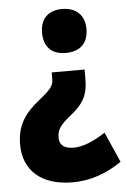

<svg xmlns="http://www.w3.org/2000/svg" viewBox="-53 -602 539 814"><g transform="rotate(-5 216.5 -195.0)"><path d="M338 -470C338 -531 299 -563 242 -563C185 -563 149 -531 149 -470C149 -407 185 -376 242 -376C301 -376 338 -407 338 -470ZM315 -257V-299H175V-274C175 -244 168 -232 115 -189C49 -137 15 -88 15 -5C15 103 89 173 224 173C298 173 367 149 433 104L376 -25C324 9 279 27 240 27C200 27 180 10 180 -20C180 -54 193 -74 240 -111C296 -155 315 -194 315 -257Z"/></g></svg>

Font: Noto Sans Devanagari UI Condensed Black
Style: Regular
Weight: 900
Width: 3
Designer: Jelle Bosma - Monotype Design Team
Foundry: Monotype Imaging Inc.
Version: Version 2.004